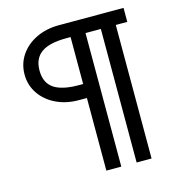

<svg xmlns="http://www.w3.org/2000/svg" viewBox="-113 -799 904 968"><g transform="rotate(-15 339.5 -315.0)"><path d="M50 -504Q50 -560 80 -604.5Q110 -649 162.5 -674.5Q215 -700 281 -700H619V-627H301Q212 -627 170 -597Q128 -567 128 -504Q128 -441 170 -411.5Q212 -382 301 -382H391V-309H281Q215 -309 162.5 -334.5Q110 -360 80 -404.5Q50 -449 50 -504ZM323 -700H401V70H323ZM481 -700H559V70H481Z"/></g></svg>

Font: Uncut Sans Variable
Style: Regular
Weight: 400
Designer: Kasper Nordkvist
Foundry: UNCUT.wtf
Version: Version 1.303;Glyphs 3.1.2 (3151)